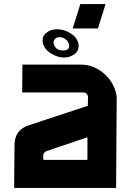

<svg xmlns="http://www.w3.org/2000/svg" viewBox="-20 -931 649 951"><path d="M416 -453Q411 -473 393 -473H90L91 -611H381Q439 -611 489 -572Q539 -531 554 -473Q556 -462 557.5 -453.5Q559 -445 558 -438L555 0H50L52 -212Q52 -287 121 -310L415 -407ZM211 -183Q193 -175 194 -159L195 -139H413V-251ZM193 -716Q185 -749 209 -768Q230 -786 263 -786Q296 -786 326 -768Q360 -749 368 -716Q375 -687 352 -665Q340 -656 327 -651Q314 -646 297 -646Q266 -646 235 -665Q200 -686 193 -716ZM378 -911H503L465 -790H340ZM246 -714Q255 -681 292 -681Q330 -681 321 -714Q318 -727 303 -738Q289 -747 275 -747Q259 -747 252 -737Q243 -728 246 -714Z"/></svg>

Font: Covid19
Style: Regular
Weight: 400
Designer: Peter Wiegel
Foundry: (c) CAT - Ing. Peter Wiegel.  for Rudolf Maass + Partner GmbH
Version: Version 001.000